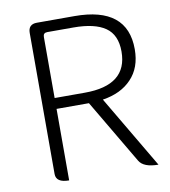

<svg xmlns="http://www.w3.org/2000/svg" viewBox="-82 -799 772 870"><g transform="rotate(-10 304.0 -364.5)"><path d="M166 0Q106 0 106 -40V-689Q106 -729 146 -729H319Q562 -729 562 -534Q562 -449 513 -398Q465 -347 380 -334L577 0Q509 0 489 -34L315 -329H166V0ZM166 -379H305Q501 -379 501 -534Q501 -611 452 -645Q403 -679 305 -679H185Q166 -679 166 -660Z"/></g></svg>

Font: Swei Half Moon CJK SC
Style: Light
Weight: 300
Version: Version 2.071